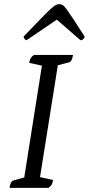

<svg xmlns="http://www.w3.org/2000/svg" viewBox="-20 -906 428 926"><path d="M26 0Q28 -16 33 -25Q38 -34 46 -36L111 -54L95 -38L184 -601L197 -586L121 -603Q123 -617 128 -625.5Q133 -634 144 -641H332Q330 -625 325 -616Q320 -607 312 -605L242 -587L261 -604L171 -39L158 -55L236 -38Q234 -24 229.5 -16Q225 -8 214 0ZM266 -886Q274 -886 281.5 -882Q289 -878 300 -863Q311 -848 332 -816.5Q353 -785 388 -730Q388 -723 382 -717.5Q376 -712 368 -712L244 -820H267L108 -712Q104 -712 99 -717.5Q94 -723 94 -730Q147 -785 177.5 -816.5Q208 -848 224.5 -863Q241 -878 249.5 -882Q258 -886 266 -886Z"/></svg>

Font: Petrona
Style: Italic
Weight: 400
Italic angle: -9°
Designer: Ringo R. Seeber
Foundry: Ringo R. Seeber
Version: Version 2.001; ttfautohint (v1.8.3)